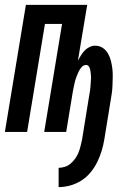

<svg xmlns="http://www.w3.org/2000/svg" viewBox="-32 -540 552 786"><path d="M208 226V147Q221 147 234.5 142.5Q248 138 258.5 128.5Q269 119 277 107.5Q285 96 290 83Q295 70 298 57Q301 44 304 31L331 -136Q332 -143 333.5 -150.5Q335 -158 336 -165.5Q337 -173 338 -180.5Q339 -188 339 -195.5Q339 -203 340 -210.5Q341 -218 340.5 -225.5Q340 -233 339.5 -240Q339 -247 337.5 -254Q336 -261 332 -267.5Q328 -274 320 -274Q310 -274 302 -265Q294 -256 289.5 -246Q285 -236 281 -225.5Q277 -215 274.5 -205Q272 -195 270 -184.5Q268 -174 266 -164L239 0H149L222 -442H152L79 0H-12L74 -520H325L287 -292Q293 -303 299.5 -313.5Q306 -324 314.5 -333Q323 -342 334.5 -347.5Q346 -353 357 -353Q375 -353 388.5 -344Q402 -335 410 -321Q418 -307 422 -291Q426 -275 428 -258.5Q430 -242 429.5 -225Q429 -208 428.5 -191Q428 -174 425.5 -157Q423 -140 420 -123L395 31Q391 55 384 78Q377 101 366 123.5Q355 146 338.5 166Q322 186 300.5 199.5Q279 213 255 219.5Q231 226 208 226Z"/></svg>

Font: Iosevka Semibold Oblique
Style: Regular
Weight: 600
Italic angle: -9°
Monospace: yes
Designer: Belleve Invis
Foundry: Belleve Invis
Version: Version 32.5.0; ttfautohint (v1.8.4)